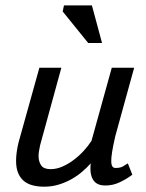

<svg xmlns="http://www.w3.org/2000/svg" viewBox="-20 -682 540 712"><path d="M39.6 0ZM407.7 -177.7Q399.4 -142.1 395.8 -119.1Q392.1 -96.2 392.6 -82.8Q393.1 -69.3 397.2 -64.2Q401.4 -59.1 408.2 -59.1Q425.8 -59.1 435.8 -64.9Q445.8 -70.8 454.1 -76.2L470.7 -34.2Q449.7 -18.1 423.6 -5.9Q397.5 6.3 369.1 5.9Q356.4 5.9 345.7 1.7Q335 -2.4 327.6 -12Q320.3 -21.5 317.1 -37.1Q314 -52.7 316.4 -76.2Q301.8 -59.6 283.2 -43.9Q264.6 -28.3 242.9 -16.4Q221.2 -4.4 196.3 2.9Q171.4 10.3 143.6 10.3Q121.6 10.3 102.5 5.6Q83.5 1 69.6 -10Q55.7 -21 47.6 -39.6Q39.6 -58.1 39.6 -85.9Q39.6 -100.6 42 -118.4Q44.4 -136.2 48.8 -153.8L126 -430.7H207.5L128.9 -144Q126.5 -132.8 124.8 -122.8Q123 -112.8 123 -103.5Q123 -83 132.6 -68.8Q142.1 -54.7 167.5 -54.7Q189.9 -54.7 211.9 -64.5Q233.9 -74.2 253.9 -89.4Q273.9 -104.5 290.8 -123Q307.6 -141.6 319.3 -159.7L394.5 -430.7H477.5ZM358.4 -522.5H307.1L212.4 -639.6L217.3 -662.1H320.8Z"/></svg>

Font: PT Astra Sans
Style: Italic
Weight: 400
Italic angle: -16°
Designer: A.Korolkova, I. Chaeva
Foundry: ParaType Ltd
Version: Version 1.001; ttfautohint (v1.6)